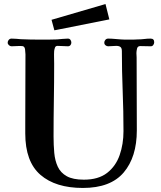

<svg xmlns="http://www.w3.org/2000/svg" viewBox="-20 -924 796 950"><path d="M743 -715Q743 -708 738.5 -701.5Q734 -695 726 -695Q713 -695 700 -695.5Q687 -696 674 -696Q661 -696 658 -683.5Q655 -671 655 -661Q655 -656 655.5 -650.5Q656 -645 656 -640Q656 -549 656.5 -459Q657 -369 657 -279Q657 -147 592 -70.5Q527 6 390 6Q255 6 180 -59Q105 -124 105 -264V-309Q105 -395 105.5 -481.5Q106 -568 106 -655Q106 -664 104 -679.5Q102 -695 90 -696Q77 -697 63.5 -696Q50 -695 37 -695Q30 -695 24 -700.5Q18 -706 18 -713Q18 -721 23.5 -727Q29 -733 37 -733Q49 -733 60.5 -732Q72 -731 83 -730Q106 -729 129 -728.5Q152 -728 174 -728Q197 -728 218.5 -728Q240 -728 262 -729Q276 -730 289.5 -731.5Q303 -733 316 -733Q324 -733 328.5 -727Q333 -721 333 -713Q333 -706 328.5 -700.5Q324 -695 316 -695Q303 -695 290.5 -696Q278 -697 265 -697Q255 -697 252 -688.5Q249 -680 248 -672Q247 -656 247.5 -640Q248 -624 248 -608Q248 -518 246.5 -428.5Q245 -339 245 -249Q245 -206 248.5 -167.5Q252 -129 266 -99Q280 -69 310.5 -52Q341 -35 395 -35Q467 -35 510 -68.5Q553 -102 572 -156.5Q591 -211 591 -275Q591 -374 587 -473Q583 -572 583 -671Q583 -686 576 -691.5Q569 -697 555 -697Q545 -697 535.5 -696Q526 -695 515 -695Q508 -695 502 -700Q496 -705 496 -713Q496 -721 501.5 -727Q507 -733 515 -733Q531 -733 546 -731.5Q561 -730 577 -729Q587 -728 597 -728Q607 -728 617 -728Q628 -728 639.5 -728Q651 -728 662 -729Q678 -729 693.5 -731Q709 -733 725 -733Q743 -733 743 -715ZM521 -828 249 -774 235 -826 502 -904Z"/></svg>

Font: Kaisei Opti
Style: Bold
Weight: 700
Designer: Font-Kai, 金井和夫
Foundry: KAZUO KANAI
Version: Version 5.003